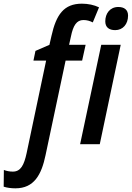

<svg xmlns="http://www.w3.org/2000/svg" viewBox="-132 -785 717 1045"><path d="M495 -621C537 -621 565 -654 565 -700C565 -732 544 -747 512 -747C466 -747 441 -711 441 -669C441 -636 462 -621 495 -621ZM304 0H411L525 -541H419ZM-48 240C54 240 94 165 116 59L225 -455H315L334 -541H244L254 -586C266 -646 285 -676 322 -676C341 -676 358 -671 373 -663L407 -745C381 -758 347 -765 314 -765C216 -765 174 -706 148 -589L137 -541L61 -508L50 -455H119L13 48C-1 113 -19 149 -62 149C-79 149 -96 146 -111 140L-112 231C-94 237 -71 240 -48 240Z"/></svg>

Font: Noto Sans Display SemiCondensed Medium
Style: Italic
Weight: 500
Width: 4
Italic angle: -12°
Designer: Monotype Design Team
Foundry: Monotype Imaging Inc.
Version: Version 1.900